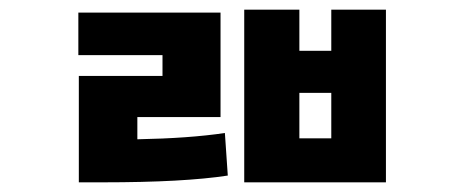

<svg xmlns="http://www.w3.org/2000/svg" viewBox="-20 -785 960 397"><path d="M264 -543V-497Q371 -499 445 -510L451 -422Q360 -408 193 -408H143V-628H316V-671H142V-759H436V-543ZM665 -499V-593H599V-499ZM665 -765H778V-408H485V-765H599V-680H665Z"/></svg>

Font: Noto Sans Korean Bold
Style: Bold
Weight: 700
Designer: Ryoko NISHIZUKA  (kana & ideographs); Paul D. Hunt (Latin, Greek & Cyrillic); Wenlong ZHANG  (bopomofo); Sandoll Communi
Foundry: Adobe Systems Incorporated
Version: Version 1.000;PS 1;hotconv 1.0.78;makeotf.lib2.5.61930